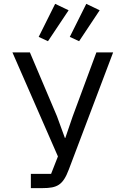

<svg xmlns="http://www.w3.org/2000/svg" viewBox="-20 -968 640 988"><path d="M138.8 0H198.9C274.9 0 304 -16 334.2 -95.9L562.1 -698.2H475.9L354 -369L316.1 -258.2H313.9L273.1 -370L133.9 -698.2H44L278.1 -163L242.9 -73.2H138.8ZM179 -778.1 226.9 -756 333.1 -915.1 263.8 -948.2ZM339.1 -778.1 387.1 -756 492.9 -915.1 424 -948.2Z"/></svg>

Font: Margiela Mono
Style: Regular
Weight: 400
Designer: Mike Abbink, Paul van der Laan, Pieter van Rosmalen
Foundry: Bold Monday
Version: Version 2.003 2021